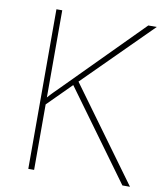

<svg xmlns="http://www.w3.org/2000/svg" viewBox="-81 -780 720 846"><g transform="rotate(10 279.0 -357.0)"><path d="M558 0H524L234 -398L129 -293V0H103V-714H129V-324Q140 -337 153 -350Q166 -363 179 -376L514 -714H552L254 -417Z"/></g></svg>

Font: Noto Sans Kannada Thin
Style: Regular
Weight: 100
Designer: Jelle Bosma - Monotype Design Team
Foundry: Monotype Imaging Inc.
Version: Version 2.005; ttfautohint (v1.8.4.7-5d5b)